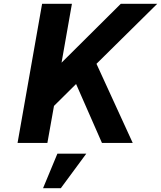

<svg xmlns="http://www.w3.org/2000/svg" viewBox="-20 -757 853 1017"><path d="M73 0 203 -737H361L306 -425L620 -737H813L491 -419L683 0H520L383 -312L266 -196L231 0ZM208 240 284 57H437L302 240Z"/></svg>

Font: Tomorrow SemiBold
Style: Italic
Weight: 600
Italic angle: -10°
Designer: Tony de Marco, Monica Rizzolli
Foundry: Just in Type
Version: Version 2.002